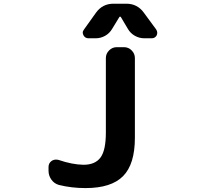

<svg xmlns="http://www.w3.org/2000/svg" viewBox="-20 -1004 1040 1014"><path d="M291 -27.3Q266.6 -34.2 251.5 -55.2Q236.3 -76.2 236.3 -102.5V-122.1Q236.3 -142.6 252.9 -154.3Q263.7 -161.1 275.4 -161.1Q283.2 -161.1 290 -159.2Q361.3 -134.8 420.9 -133.8Q482.4 -133.8 510.7 -171.9Q539.1 -210 539.1 -303.7V-697.3Q539.1 -720.7 556.2 -737.8Q573.2 -754.9 596.7 -754.9H634.8Q658.2 -754.9 675.3 -737.8Q692.4 -720.7 692.4 -697.3V-276.4Q692.4 -136.7 629.9 -73.7Q567.4 -10.7 431.6 -10.7Q357.4 -10.7 291 -27.3ZM618.2 -914.1Q617.2 -916 614.3 -916Q611.3 -916 610.4 -914.1L572.3 -851.6Q558.6 -828.1 535.2 -814.9Q511.7 -801.8 485.4 -801.8H447.3Q429.7 -801.8 420.9 -817.4Q417 -825.2 417 -832Q417 -839.8 423.8 -848.6L487.3 -937.5Q521.5 -984.4 579.1 -984.4H647.5Q705.1 -984.4 739.3 -937.5L804.7 -848.6Q810.5 -839.8 810.5 -831.1Q810.5 -824.2 807.6 -817.4Q798.8 -801.8 781.2 -801.8H742.2Q715.8 -801.8 692.4 -814.9Q668.9 -828.1 655.3 -851.6Z"/></svg>

Font: Gen Jyuu Gothic Monospace Bold
Style: Bold
Weight: 700
Designer: [Source Han Sans]
Ryoko NISHIZUKA  (kana & ideographs); Paul D. Hunt (Latin, Greek & Cyrillic); Wenlong ZHANG  (bopomofo
Version: Version 1.002.20150607